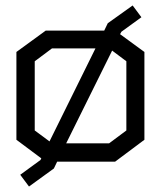

<svg xmlns="http://www.w3.org/2000/svg" viewBox="-20 -589 588 702"><path d="M508 -399V-78L401 2H189L177 27L86 93L54 50L128 -4L131 -10L40 -78V-399L147 -477H361L374 -504L465 -569L497 -526L424 -473L419 -464ZM161 -72 329 -412H170L107 -365V-112ZM442 -365 390 -404 222 -65H379L442 -112Z"/></svg>

Font: Turret Road Medium
Style: Regular
Weight: 500
Designer: Noponies
Foundry: Noponies
Version: Version 1.001; ttfautohint (v1.8)